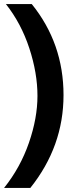

<svg xmlns="http://www.w3.org/2000/svg" viewBox="-36 -727 384 943"><path d="M120 -707Q276 -514 276 -260Q276 -8 113 196H-16Q64 96 106 -25.5Q148 -147 148 -256Q148 -368 108 -490Q68 -612 -7 -707Z"/></svg>

Font: Hind SemiBold
Style: Regular
Weight: 600
Designer: Manushi Parikh, Satya Rajpurohit
Foundry: Indian Type Foundry
Version: Version 2.001;PS 1.0;hotconv 1.0.79;makeotf.lib2.5.61930; tt